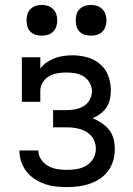

<svg xmlns="http://www.w3.org/2000/svg" viewBox="-20 -753 540 781"><path d="M253 8Q230 8 207 5.5Q184 3 162.5 -4.5Q141 -12 121.5 -24.5Q102 -37 88 -55Q74 -73 66.5 -95Q59 -117 59 -140Q59 -140 59 -140.5Q59 -141 59 -141H136Q136 -141 136 -141Q136 -141 136 -141Q136 -121 147.5 -104Q159 -87 176.5 -77.5Q194 -68 213.5 -65Q233 -62 253 -62Q273 -62 293.5 -65.5Q314 -69 331.5 -79.5Q349 -90 359.5 -108.5Q370 -127 370 -148Q370 -161 365.5 -175Q361 -189 352 -199.5Q343 -210 331 -217Q319 -224 305.5 -228Q292 -232 278 -233.5Q264 -235 250 -235H196V-305H250Q268 -305 286.5 -308.5Q305 -312 320.5 -321.5Q336 -331 345 -347.5Q354 -364 354 -382Q354 -400 344.5 -416.5Q335 -433 319.5 -442.5Q304 -452 286 -455Q268 -458 250 -458Q232 -458 213.5 -455Q195 -452 179.5 -443Q164 -434 154 -418Q144 -402 144 -384V-339H69V-520H144V-474Q155 -489 170.5 -499.5Q186 -510 203 -516.5Q220 -523 238.5 -525.5Q257 -528 275 -528Q305 -528 334.5 -520Q364 -512 387 -492.5Q410 -473 420.5 -444Q431 -415 431 -385Q431 -367 427 -349Q423 -331 413 -316Q403 -301 388 -290Q373 -279 357 -272Q376 -264 393.5 -252.5Q411 -241 424 -224.5Q437 -208 442 -187.5Q447 -167 447 -146Q447 -123 440.5 -100Q434 -77 420 -58Q406 -39 386.5 -26Q367 -13 345 -5.5Q323 2 299.5 5Q276 8 253 8ZM350 -608Q337 -608 325 -611.5Q313 -615 304 -624Q295 -633 291.5 -645Q288 -657 288 -670Q288 -683 291.5 -695Q295 -707 304 -716Q313 -725 325 -729Q337 -733 350 -733Q363 -733 375 -729Q387 -725 396 -716Q405 -707 409 -695Q413 -683 413 -670Q413 -657 409 -645Q405 -633 396 -624Q387 -615 375 -611.5Q363 -608 350 -608ZM150 -608Q137 -608 125 -611.5Q113 -615 104 -624Q95 -633 91.5 -645Q88 -657 88 -670Q88 -683 91.5 -695Q95 -707 104 -716Q113 -725 125 -729Q137 -733 150 -733Q163 -733 175 -729Q187 -725 196 -716Q205 -707 209 -695Q213 -683 213 -670Q213 -657 209 -645Q205 -633 196 -624Q187 -615 175 -611.5Q163 -608 150 -608Z"/></svg>

Font: Iosevka Gothic
Style: Regular
Weight: 400
Monospace: yes
Designer: Belleve Invis
Foundry: Belleve Invis
Version: Version 15.5.1; ttfautohint (v1.8.4)